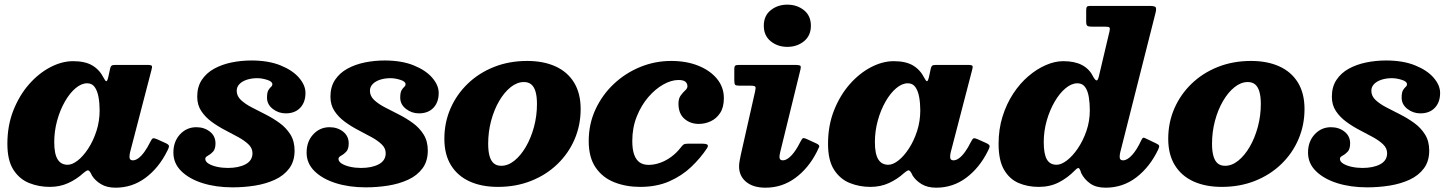

<svg xmlns="http://www.w3.org/2000/svg" viewBox="-20 -806 6378 846"><path d="M419 -320Q419 -272 405 -228.8Q391 -185.5 369 -151.8Q347 -118 322.8 -99Q298.5 -80 278 -80Q248.5 -80 233.8 -104Q219 -128 219 -180Q219 -228.5 231.8 -274.8Q244.5 -321 265.8 -358.2Q287 -395.5 312.8 -417.2Q338.5 -439 364 -439Q385.5 -439 397.2 -422.5Q409 -406 414 -378.8Q419 -351.5 419 -320ZM717 -141Q726 -158 724.2 -164Q722.5 -170 707.5 -176.5L672 -192.5Q659.5 -198 654.2 -196.5Q649 -195 642 -180.5Q629.5 -155 616.2 -136.8Q603 -118.5 590 -109Q577 -99.5 565.5 -99.5Q550.5 -99.5 550.5 -115Q550.5 -119 551.2 -124.5Q552 -130 553 -134.5L647.5 -498Q651.5 -511.5 648.8 -515.8Q646 -520 628 -520H489.5Q476 -520 471.8 -516.8Q467.5 -513.5 465.5 -505L457.5 -468Q453 -448 448.5 -448.2Q444 -448.5 437 -462.5Q418.5 -499 386.5 -517.8Q354.5 -536.5 302 -536.5Q253 -536.5 202 -510Q151 -483.5 108.2 -435Q65.5 -386.5 39 -319.8Q12.5 -253 12.5 -172.5Q12.5 -99 39.2 -57.8Q66 -16.5 108.5 0.5Q151 17.5 199.5 17.5Q244 17.5 281 0.5Q318 -16.5 347.5 -43.5Q359 -53 364.5 -55Q370 -57 375.5 -50Q377.5 -47.5 380 -43.2Q382.5 -39 385.5 -32Q399.5 -10 425.2 5.5Q451 21 489 21Q563 21 621.8 -23Q680.5 -67 717 -141Z M1092.5 -131Q1092.5 -98.5 1062 -82.2Q1031.5 -66 984 -66Q959 -66 936.2 -71Q913.5 -76 899 -85Q884.5 -94 884.5 -106Q884.5 -114 895.8 -119.8Q907 -125.5 918.2 -137.2Q929.5 -149 929.5 -174Q929.5 -206.5 904.8 -226Q880 -245.5 845 -245.5Q802.5 -245.5 773.2 -214Q744 -182.5 744 -133.5Q744 -86 779 -51.8Q814 -17.5 872.8 1Q931.5 19.5 1004.5 19.5Q1055 19.5 1103.5 11.8Q1152 4 1191.5 -14.2Q1231 -32.5 1254.5 -64Q1278 -95.5 1278 -142.5Q1278 -184 1259.5 -213.5Q1241 -243 1212 -264Q1183 -285 1150.5 -301.5Q1118 -318 1089 -333Q1060 -348 1041.5 -365.5Q1023 -383 1023 -406Q1023 -423.5 1035.5 -436Q1048 -448.5 1068.5 -455Q1089 -461.5 1113.5 -461.5Q1134 -461.5 1157 -454.2Q1180 -447 1180 -435Q1180 -428 1174.2 -423.2Q1168.5 -418.5 1162.5 -408.5Q1156.5 -398.5 1156.5 -375.5Q1156.5 -346 1181.8 -326.2Q1207 -306.5 1239 -306.5Q1279.5 -306.5 1302.8 -331Q1326 -355.5 1326 -396.5Q1326 -430.5 1297.5 -463.5Q1269 -496.5 1215.8 -518Q1162.5 -539.5 1088 -539.5Q1043 -539.5 1000.2 -530.8Q957.5 -522 923.5 -503.2Q889.5 -484.5 869.2 -454Q849 -423.5 849 -380Q849 -343.5 866.8 -316.8Q884.5 -290 912 -269.8Q939.5 -249.5 970.8 -233.2Q1002 -217 1029.5 -202Q1057 -187 1074.8 -170Q1092.5 -153 1092.5 -131Z M1679.5 -131Q1679.5 -98.5 1649 -82.2Q1618.5 -66 1571 -66Q1546 -66 1523.2 -71Q1500.5 -76 1486 -85Q1471.5 -94 1471.5 -106Q1471.5 -114 1482.8 -119.8Q1494 -125.5 1505.2 -137.2Q1516.5 -149 1516.5 -174Q1516.5 -206.5 1491.8 -226Q1467 -245.5 1432 -245.5Q1389.5 -245.5 1360.2 -214Q1331 -182.5 1331 -133.5Q1331 -86 1366 -51.8Q1401 -17.5 1459.8 1Q1518.5 19.5 1591.5 19.5Q1642 19.5 1690.5 11.8Q1739 4 1778.5 -14.2Q1818 -32.5 1841.5 -64Q1865 -95.5 1865 -142.5Q1865 -184 1846.5 -213.5Q1828 -243 1799 -264Q1770 -285 1737.5 -301.5Q1705 -318 1676 -333Q1647 -348 1628.5 -365.5Q1610 -383 1610 -406Q1610 -423.5 1622.5 -436Q1635 -448.5 1655.5 -455Q1676 -461.5 1700.5 -461.5Q1721 -461.5 1744 -454.2Q1767 -447 1767 -435Q1767 -428 1761.2 -423.2Q1755.5 -418.5 1749.5 -408.5Q1743.5 -398.5 1743.5 -375.5Q1743.5 -346 1768.8 -326.2Q1794 -306.5 1826 -306.5Q1866.5 -306.5 1889.8 -331Q1913 -355.5 1913 -396.5Q1913 -430.5 1884.5 -463.5Q1856 -496.5 1802.8 -518Q1749.5 -539.5 1675 -539.5Q1630 -539.5 1587.2 -530.8Q1544.5 -522 1510.5 -503.2Q1476.5 -484.5 1456.2 -454Q1436 -423.5 1436 -380Q1436 -343.5 1453.8 -316.8Q1471.5 -290 1499 -269.8Q1526.5 -249.5 1557.8 -233.2Q1589 -217 1616.5 -202Q1644 -187 1661.8 -170Q1679.5 -153 1679.5 -131Z M1938 -194.5Q1938 -125 1967.2 -77.8Q1996.5 -30.5 2049.5 -6.5Q2102.5 17.5 2174 17.5Q2253.5 17.5 2320.2 -9Q2387 -35.5 2436 -82.8Q2485 -130 2511.8 -192.2Q2538.5 -254.5 2538.5 -325.5Q2538.5 -395 2509.5 -442.2Q2480.5 -489.5 2427.5 -513.5Q2374.5 -537.5 2303 -537.5Q2223.5 -537.5 2156.8 -511Q2090 -484.5 2041 -437.2Q1992 -390 1965 -328Q1938 -266 1938 -194.5ZM2131 -172.5Q2131 -225 2144 -273.8Q2157 -322.5 2179.5 -361Q2202 -399.5 2230.2 -422Q2258.5 -444.5 2288.5 -444.5Q2308.5 -444.5 2321 -434Q2333.5 -423.5 2339.8 -402Q2346 -380.5 2346 -347.5Q2346 -295.5 2332.8 -246.5Q2319.5 -197.5 2297 -159Q2274.5 -120.5 2246.5 -98Q2218.5 -75.5 2188.5 -75.5Q2168.5 -75.5 2156 -86Q2143.5 -96.5 2137.2 -118Q2131 -139.5 2131 -172.5Z M3169.5 -373.5Q3169.5 -422 3139.2 -458.8Q3109 -495.5 3056.8 -516.5Q3004.5 -537.5 2937.5 -537.5Q2866 -537.5 2800.8 -510.8Q2735.5 -484 2684.5 -436Q2633.5 -388 2603.8 -323.8Q2574 -259.5 2574 -184.5Q2574 -112 2604.8 -67.5Q2635.5 -23 2687 -2.8Q2738.5 17.5 2800.5 17.5Q2873.5 17.5 2929.5 -7.2Q2985.5 -32 3026.2 -71Q3067 -110 3095 -152.5Q3102.5 -164 3096.8 -168.5Q3091 -173 3075.5 -173H3012Q2997 -173 2991.5 -168.8Q2986 -164.5 2980 -156.5Q2961.5 -132.5 2937.8 -115Q2914 -97.5 2888.2 -88.5Q2862.5 -79.5 2838 -79.5Q2814.5 -79.5 2798.8 -90.2Q2783 -101 2774.5 -124.2Q2766 -147.5 2766 -184.5Q2766 -243.5 2785.8 -292.8Q2805.5 -342 2836.5 -378Q2867.5 -414 2902.8 -433.8Q2938 -453.5 2969.5 -453.5Q2991.5 -453.5 3000.2 -445.8Q3009 -438 3009 -426Q3009 -416.5 2999.2 -407.8Q2989.5 -399 2979.5 -385.5Q2969.5 -372 2969.5 -349.5Q2969.5 -305.5 2995.5 -282.8Q3021.5 -260 3059 -260Q3087 -260 3112.2 -272Q3137.5 -284 3153.5 -308.8Q3169.5 -333.5 3169.5 -373.5Z M3505 -491.5Q3510.5 -511.5 3507 -515.8Q3503.5 -520 3480 -520H3237.5Q3224.5 -520 3220 -517Q3215.5 -514 3215.5 -500.5V-452Q3215.5 -436.5 3219.2 -432.5Q3223 -428.5 3238 -428.5H3285.5Q3305.5 -428.5 3308.2 -423.8Q3311 -419 3307 -402.5L3244.5 -125.5Q3242.5 -115.5 3239.5 -100.2Q3236.5 -85 3236.5 -73Q3236.5 -30.5 3267.5 -4.8Q3298.5 21 3353 21Q3426 21 3484.2 -21.8Q3542.5 -64.5 3579.5 -137.5Q3586.5 -151 3589.5 -158.8Q3592.5 -166.5 3578 -173.5L3536.5 -192.5Q3520.5 -200 3516.5 -196.2Q3512.5 -192.5 3505 -178Q3486.5 -141 3466.5 -120.2Q3446.5 -99.5 3429.5 -99.5Q3414.5 -99.5 3414.5 -115Q3414.5 -119 3415.5 -124.5Q3416.5 -130 3417.5 -134.5ZM3345.5 -692.5Q3345.5 -649 3376 -624.2Q3406.5 -599.5 3449 -599.5Q3492 -599.5 3522.5 -624.2Q3553 -649 3553 -692.5Q3553 -736.5 3522.5 -761Q3492 -785.5 3449 -785.5Q3406.5 -785.5 3376 -761Q3345.5 -736.5 3345.5 -692.5Z M4035 -320Q4035 -272 4021 -228.8Q4007 -185.5 3985 -151.8Q3963 -118 3938.8 -99Q3914.5 -80 3894 -80Q3864.5 -80 3849.8 -104Q3835 -128 3835 -180Q3835 -228.5 3847.8 -274.8Q3860.5 -321 3881.8 -358.2Q3903 -395.5 3928.8 -417.2Q3954.5 -439 3980 -439Q4001.5 -439 4013.2 -422.5Q4025 -406 4030 -378.8Q4035 -351.5 4035 -320ZM4333 -141Q4342 -158 4340.2 -164Q4338.5 -170 4323.5 -176.5L4288 -192.5Q4275.5 -198 4270.2 -196.5Q4265 -195 4258 -180.5Q4245.5 -155 4232.2 -136.8Q4219 -118.5 4206 -109Q4193 -99.5 4181.5 -99.5Q4166.5 -99.5 4166.5 -115Q4166.5 -119 4167.2 -124.5Q4168 -130 4169 -134.5L4263.5 -498Q4267.5 -511.5 4264.8 -515.8Q4262 -520 4244 -520H4105.5Q4092 -520 4087.8 -516.8Q4083.5 -513.5 4081.5 -505L4073.5 -468Q4069 -448 4064.5 -448.2Q4060 -448.5 4053 -462.5Q4034.5 -499 4002.5 -517.8Q3970.5 -536.5 3918 -536.5Q3869 -536.5 3818 -510Q3767 -483.5 3724.2 -435Q3681.5 -386.5 3655 -319.8Q3628.5 -253 3628.5 -172.5Q3628.5 -99 3655.2 -57.8Q3682 -16.5 3724.5 0.5Q3767 17.5 3815.5 17.5Q3860 17.5 3897 0.5Q3934 -16.5 3963.5 -43.5Q3975 -53 3980.5 -55Q3986 -57 3991.5 -50Q3993.5 -47.5 3996 -43.2Q3998.5 -39 4001.5 -32Q4015.5 -10 4041.2 5.5Q4067 21 4105 21Q4179 21 4237.8 -23Q4296.5 -67 4333 -141Z M4782 -320Q4782 -272 4767 -228.8Q4752 -185.5 4729 -151.8Q4706 -118 4681 -99Q4656 -80 4635.5 -80Q4606 -80 4592.5 -104Q4579 -128 4579 -180Q4579 -228.5 4592.2 -274.8Q4605.5 -321 4627.2 -358.2Q4649 -395.5 4675.2 -417.2Q4701.5 -439 4727 -439Q4749.5 -439 4761.2 -422.5Q4773 -406 4777.5 -378.8Q4782 -351.5 4782 -320ZM5083.5 -147.5Q5089 -159.5 5087.2 -164.2Q5085.5 -169 5073.5 -174.5L5030.5 -195Q5021.5 -200 5017.5 -199Q5013.5 -198 5009 -188.5Q4989.5 -146 4968.2 -122.8Q4947 -99.5 4928.5 -99.5Q4913.5 -99.5 4913.5 -115Q4913.5 -119 4914.2 -124.5Q4915 -130 4916 -134.5L5072 -751Q5076.5 -770.5 5071.2 -775.2Q5066 -780 5041 -780H4783.5Q4772 -780 4769 -775.8Q4766 -771.5 4766 -759.5V-710.5Q4766 -696 4771.2 -692.2Q4776.5 -688.5 4790.5 -688.5H4850.5Q4866 -688.5 4868.8 -684.5Q4871.5 -680.5 4869 -669L4821.5 -468Q4817 -450 4810.8 -451.8Q4804.5 -453.5 4795 -471.5Q4779 -503 4746.8 -519.8Q4714.5 -536.5 4665 -536.5Q4628 -536.5 4588.2 -519.2Q4548.5 -502 4511.2 -470.2Q4474 -438.5 4444.5 -393.5Q4415 -348.5 4397.5 -292.8Q4380 -237 4380 -172.5Q4380 -99 4404.2 -57.8Q4428.5 -16.5 4468.5 0.5Q4508.5 17.5 4557 17.5Q4606.5 17.5 4645.5 -2.5Q4684.5 -22.5 4716 -55Q4724 -63.5 4729 -65.2Q4734 -67 4737 -61Q4739 -58.5 4740.5 -54.2Q4742 -50 4744 -43.5Q4757.5 -16 4783.5 2.5Q4809.5 21 4851.5 21Q4927.5 21 4987 -24.5Q5046.5 -70 5083.5 -147.5Z M5127.5 -194.5Q5127.5 -125 5156.8 -77.8Q5186 -30.5 5239 -6.5Q5292 17.5 5363.5 17.5Q5443 17.5 5509.8 -9Q5576.5 -35.5 5625.5 -82.8Q5674.5 -130 5701.2 -192.2Q5728 -254.5 5728 -325.5Q5728 -395 5699 -442.2Q5670 -489.5 5617 -513.5Q5564 -537.5 5492.5 -537.5Q5413 -537.5 5346.2 -511Q5279.5 -484.5 5230.5 -437.2Q5181.5 -390 5154.5 -328Q5127.5 -266 5127.5 -194.5ZM5320.5 -172.5Q5320.5 -225 5333.5 -273.8Q5346.5 -322.5 5369 -361Q5391.5 -399.5 5419.8 -422Q5448 -444.5 5478 -444.5Q5498 -444.5 5510.5 -434Q5523 -423.5 5529.2 -402Q5535.5 -380.5 5535.5 -347.5Q5535.5 -295.5 5522.2 -246.5Q5509 -197.5 5486.5 -159Q5464 -120.5 5436 -98Q5408 -75.5 5378 -75.5Q5358 -75.5 5345.5 -86Q5333 -96.5 5326.8 -118Q5320.5 -139.5 5320.5 -172.5Z M6092 -131Q6092 -98.5 6061.5 -82.2Q6031 -66 5983.5 -66Q5958.5 -66 5935.8 -71Q5913 -76 5898.5 -85Q5884 -94 5884 -106Q5884 -114 5895.2 -119.8Q5906.5 -125.5 5917.8 -137.2Q5929 -149 5929 -174Q5929 -206.5 5904.2 -226Q5879.5 -245.5 5844.5 -245.5Q5802 -245.5 5772.8 -214Q5743.5 -182.5 5743.5 -133.5Q5743.5 -86 5778.5 -51.8Q5813.5 -17.5 5872.2 1Q5931 19.5 6004 19.5Q6054.5 19.5 6103 11.8Q6151.5 4 6191 -14.2Q6230.5 -32.5 6254 -64Q6277.5 -95.5 6277.5 -142.5Q6277.5 -184 6259 -213.5Q6240.5 -243 6211.5 -264Q6182.5 -285 6150 -301.5Q6117.5 -318 6088.5 -333Q6059.5 -348 6041 -365.5Q6022.5 -383 6022.5 -406Q6022.5 -423.5 6035 -436Q6047.5 -448.5 6068 -455Q6088.5 -461.5 6113 -461.5Q6133.5 -461.5 6156.5 -454.2Q6179.5 -447 6179.5 -435Q6179.5 -428 6173.8 -423.2Q6168 -418.5 6162 -408.5Q6156 -398.5 6156 -375.5Q6156 -346 6181.2 -326.2Q6206.5 -306.5 6238.5 -306.5Q6279 -306.5 6302.2 -331Q6325.5 -355.5 6325.5 -396.5Q6325.5 -430.5 6297 -463.5Q6268.5 -496.5 6215.2 -518Q6162 -539.5 6087.5 -539.5Q6042.5 -539.5 5999.8 -530.8Q5957 -522 5923 -503.2Q5889 -484.5 5868.8 -454Q5848.5 -423.5 5848.5 -380Q5848.5 -343.5 5866.2 -316.8Q5884 -290 5911.5 -269.8Q5939 -249.5 5970.2 -233.2Q6001.5 -217 6029 -202Q6056.5 -187 6074.2 -170Q6092 -153 6092 -131Z"/></svg>

Font: Besley ExtraBold
Style: Italic
Weight: 800
Italic angle: -13°
Designer: Owen Earl
Foundry: indestructible type*
Version: Version 2.001